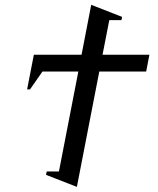

<svg xmlns="http://www.w3.org/2000/svg" viewBox="-20 -750 640 778"><path d="M572.3 -460H382.3L291.5 7.3L166.5 -41.5L169.4 -55.2H218.8L297.4 -460H151.9L101.6 -387.7H89.8L117.2 -528.3H310.5L349.6 -730.5L474.6 -681.6L472.2 -668.5H422.9L395.5 -528.3H585.4Z"/></svg>

Font: Liberation Mono
Style: Italic
Weight: 400
Italic angle: -12°
Monospace: yes
Designer: Steve Matteson
Foundry: Ascender Corporation
Version: Version 2.1.5